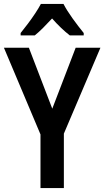

<svg xmlns="http://www.w3.org/2000/svg" viewBox="-20 -957 531 977"><path d="M246 -404 365 -714H491L305 -277V0H186V-273L0 -714H127ZM303 -937Q320 -904 349.5 -863Q379 -822 406 -789V-777H335Q291 -811 245 -863Q221 -837 198.5 -814.5Q176 -792 157 -777H85V-789Q102 -810 122 -836.5Q142 -863 159.5 -889.5Q177 -916 188 -937Z"/></svg>

Font: Noto Sans Devanagari Condensed SemiBold
Style: Regular
Weight: 600
Width: 3
Designer: Jelle Bosma - Monotype Design Team
Foundry: Monotype Imaging Inc.
Version: Version 2.004; ttfautohint (v1.8.4.7-5d5b)